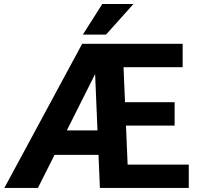

<svg xmlns="http://www.w3.org/2000/svg" viewBox="-20 -927 980 947"><path d="M485.4 -633.8 167 0H1.5L385.3 -710.9H474.1ZM537.6 -283.7V-163.1H169.9V-283.7ZM911.1 -115.2V0H553.2V-115.2ZM584.5 -710.9 614.3 0H472.7L442.9 -710.9ZM841.3 -422.9V-307.6H533.7V-422.9ZM880.9 -710.9V-595.7H523.4V-710.9ZM388.7 -756.3 484.4 -907.2H638.2L502.9 -756.3Z"/></svg>

Font: RobotoDEMO
Style: Regular
Weight: 400
Designer: Christian Robertson
Foundry: Google
Version: Version 2.136